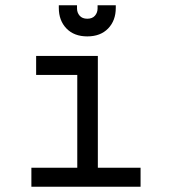

<svg xmlns="http://www.w3.org/2000/svg" viewBox="-20 -708 652 728"><path d="M99 -72H273V-424H117V-496H351V-72H513V0H99ZM419 -688V-678Q419 -630 390 -600Q361 -570 311 -570Q261 -570 232 -600Q203 -630 203 -678V-688H272V-676Q272 -660 282 -648.5Q292 -637 311 -637Q330 -637 340 -648.5Q350 -660 350 -676V-688Z"/></svg>

Font: Space Mono
Style: Regular
Weight: 400
Monospace: yes
Designer: Colophon Foundry / Benjamin Critton
Foundry: Colophon Foundry
Version: Version 1.000;PS 1.003;hotconv 1.0.81;makeotf.lib2.5.63406